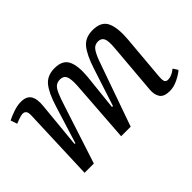

<svg xmlns="http://www.w3.org/2000/svg" viewBox="-90 -781 1054 1054"><g transform="rotate(-45 436.5 -254.5)"><path d="M404 -365Q407 -416 397.5 -437Q388 -458 361 -458Q340 -458 327 -447.5Q314 -437 302.5 -411Q291 -385 277 -341L166 0H94L110 -430Q112 -470 83 -470Q75 -470 61.5 -466Q48 -462 23 -452L10 -490Q26 -499 59.5 -511Q93 -523 122 -523Q165 -523 181.5 -497.5Q198 -472 193 -421L167 -152L173 -150L241 -369Q266 -450 296.5 -486.5Q327 -523 384 -523Q446 -523 466 -481Q486 -439 478 -359L456 -150L463 -148L535 -369Q561 -449 591.5 -486Q622 -523 679 -523Q745 -523 766 -479Q787 -435 780 -350L757 -85Q755 -57 760 -47Q765 -37 781 -37Q808 -37 840 -63L858 -35Q841 -19 807.5 -2.5Q774 14 743 14Q698 14 682.5 -9.5Q667 -33 670 -69L695 -365Q700 -419 690.5 -438.5Q681 -458 656 -458Q640 -458 627.5 -450Q615 -442 602 -416.5Q589 -391 572 -340L452 0H378Z"/></g></svg>

Font: Literata 36pt
Style: Italic
Weight: 400
Italic angle: -2°
Designer: Latin by Veronika Burian and Jose Scaglione. Greek by Irene Vlachou. Cyrillic by Vera Evstafieva
Foundry: TypeTogether
Version: Version 3.002